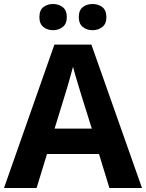

<svg xmlns="http://www.w3.org/2000/svg" viewBox="-20 -940 730 960"><path d="M527 0 475 -170H215L163 0H0L252 -717H437L690 0ZM387 -463Q382 -480 374 -506Q366 -532 358 -559Q350 -586 345 -606Q340 -586 331.5 -556.5Q323 -527 315.5 -500.5Q308 -474 304 -463L253 -297H439ZM177 -854Q177 -889 197 -904.5Q217 -920 245 -920Q273 -920 293.5 -904.5Q314 -889 314 -854Q314 -821 293.5 -805Q273 -789 245 -789Q217 -789 197 -805Q177 -821 177 -854ZM374 -854Q374 -889 394 -904.5Q414 -920 443 -920Q471 -920 491.5 -904.5Q512 -889 512 -854Q512 -821 491.5 -805Q471 -789 443 -789Q414 -789 394 -805Q374 -821 374 -854Z"/></svg>

Font: Noto Sans Hanifi Rohingya
Style: Bold
Weight: 700
Designer: Monotype Design Team and DaltonMaag
Foundry: Google LLC
Version: Version 2.102; ttfautohint (v1.8.4.7-5d5b)